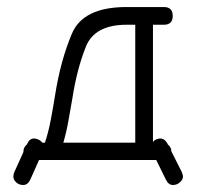

<svg xmlns="http://www.w3.org/2000/svg" viewBox="-20 -450 563 540"><path d="M360.4 -48.8H158.2C164.1 -69.3 168.9 -90.1 172.6 -111.1L183.6 -173.8C192.1 -228.2 204.6 -276.2 221.2 -317.9C237.5 -359.5 275.7 -380.4 335.9 -380.4H360.4ZM410.2 -380.4H440.9C457.5 -380.4 465.8 -388.7 465.8 -405.3C465.8 -421.9 457.5 -430.2 440.9 -430.2H335.9C254.2 -430.2 203 -405.1 182.1 -355C161 -305.2 145.2 -247.4 134.8 -181.6C131.2 -159.2 127.3 -136.6 123 -114C118.8 -91.4 113.3 -69.7 106.4 -48.8H98.6C96 -52.7 92.4 -55.7 87.9 -57.6C83.3 -59.6 79.3 -60.5 75.7 -60.5C67.2 -60.5 60.7 -55.3 56.2 -44.9L55.7 -43.9C49.2 -38.4 45.9 -31.7 45.9 -23.9V-22.5L20 34.7C18.4 38.2 17.6 42.3 17.6 46.9C17.6 52.4 20.2 57.7 25.4 62.7C30.6 67.8 37.3 70.3 45.4 70.3C53.9 70.3 60.5 65.1 65.4 54.7L89.8 0H419.4L446.8 55.7C451.7 65.4 458.2 70.3 466.3 70.3C474.1 70.3 480.8 67.7 486.3 62.5C491.9 57.3 494.6 52.1 494.6 46.9C494.6 44.9 494.3 42.9 493.7 40.8C493 38.7 492.2 36.3 491.2 33.7L461.9 -24.4C461.9 -32.2 458.7 -38.6 452.1 -43.5L451.2 -45.9C445.6 -55.7 438.8 -60.5 430.7 -60.5C427.1 -60.5 423.2 -59.6 418.9 -57.6C414.7 -55.7 411.8 -53.2 410.2 -50.3Z"/></svg>

Font: Nathan
Style: Regular
Weight: 400
Designer: Peter Wiegel
Foundry: Peter Wiegel
Version: Version 1.001 2009